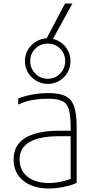

<svg xmlns="http://www.w3.org/2000/svg" viewBox="-20 -1057 540 1087"><path d="M256 10Q165 10 111 -34.5Q57 -79 57 -155Q57 -235 122.5 -276Q188 -317 318 -317H397V-286H319Q91 -286 91 -155Q91 -93 135.5 -57Q180 -21 256 -21Q292 -21 330.5 -29.5Q369 -38 394 -51L380 -26V-340Q380 -403 369.5 -438Q359 -473 331.5 -485.5Q304 -498 252 -498Q220 -498 189.5 -494.5Q159 -491 132 -483.5Q105 -476 83 -465V-499Q116 -513 161.5 -521.5Q207 -530 254 -530Q316 -530 350.5 -513Q385 -496 399.5 -454.5Q414 -413 414 -340V-22Q386 -8 342 1Q298 10 256 10ZM250 -582Q215 -582 185.5 -599.5Q156 -617 138.5 -646Q121 -675 121 -711Q121 -747 138.5 -776Q156 -805 185.5 -822.5Q215 -840 250 -840Q286 -840 315.5 -822.5Q345 -805 362 -776Q379 -747 379 -711Q379 -675 362 -646Q345 -617 316 -599.5Q287 -582 250 -582ZM250 -611Q292 -611 320.5 -640.5Q349 -670 349 -711Q349 -753 320.5 -781.5Q292 -810 250 -810Q209 -810 180 -781.5Q151 -753 151 -711Q151 -670 180 -640.5Q209 -611 250 -611ZM269 -817H232L348 -1037H390Z"/></svg>

Font: M PLUS 1 Code ExtraLight
Style: Regular
Weight: 250
Designer: Coji Morishita
Foundry: UNDERFOREST DESIGN
Version: Version 1.002